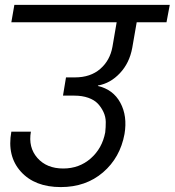

<svg xmlns="http://www.w3.org/2000/svg" viewBox="-20 -760 707 777"><path d="M25.9 -669.9 38.1 -740.2H667L653.8 -669.9H533.2L515.1 -565.9Q503.9 -504.9 465.3 -463.9Q426.8 -422.9 377 -414.1L376 -412.1Q438 -397.9 467 -344.2Q496.1 -290.5 483.9 -217.8Q466.3 -122.1 397 -62.5Q327.6 -2.9 226.1 -2.9Q120.6 -2.9 64.2 -65.7Q7.8 -128.4 25.9 -227.1H105Q93.8 -163.6 131.3 -120.8Q168.9 -78.1 235.8 -78.1Q300.8 -78.1 347.2 -118.9Q393.6 -159.7 405.8 -224.1Q408.2 -245.6 408 -266.6Q407.7 -287.6 398.7 -306.9Q389.6 -326.2 375.7 -340.8Q361.8 -355.5 337.2 -364.3Q312.5 -373 280.8 -373H234.9L247.1 -446.8H283.2Q346.2 -446.8 385.7 -481.2Q425.3 -515.6 435.1 -570.8L452.1 -669.9Z"/></svg>

Font: SVN-Poppins
Style: Italic
Weight: 400
Italic angle: -10°
Designer: Ninad Kale (Devanagari), Jonny Pinhorn (Latin)
Foundry: Indian Type Foundry
Version: Version 3.002 2017